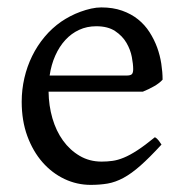

<svg xmlns="http://www.w3.org/2000/svg" viewBox="-20 -489 502 523"><path d="M242.2 -417.5Q216.8 -417.5 195.6 -407.7Q174.3 -397.9 158 -380.1Q141.6 -362.3 130.6 -337.6Q119.6 -313 115.2 -283.2H324.2Q335.4 -283.2 339.1 -286.9Q342.8 -290.5 342.8 -300.8Q342.8 -314 339.1 -333.7Q335.4 -353.5 324.5 -372.3Q313.5 -391.1 293.7 -404.3Q273.9 -417.5 242.2 -417.5ZM422.9 -272Q414.1 -262.2 399.4 -253.9Q384.8 -245.6 369.1 -239.3H112.3Q112.8 -201.2 122.8 -166.7Q132.8 -132.3 151.6 -106.2Q170.4 -80.1 197 -64.5Q223.6 -48.8 256.8 -48.8Q272 -48.8 286.4 -50.8Q300.8 -52.7 317.4 -59.6Q334 -66.4 354.2 -79.6Q374.5 -92.8 401.9 -115.2Q408.2 -111.8 412.8 -105.5Q417.5 -99.1 419.9 -95.2Q387.2 -59.6 362.5 -37.8Q337.9 -16.1 316.2 -4.4Q294.4 7.3 273.2 11Q252 14.6 227.1 14.6Q189.5 14.6 155.5 -1.5Q121.6 -17.6 95.7 -47.1Q69.8 -76.7 54.4 -118.4Q39.1 -160.2 39.1 -211.9Q39.1 -244.6 46.4 -276.4Q53.7 -308.1 67.6 -336.4Q81.5 -364.7 101.6 -388.7Q121.6 -412.6 147 -430.2Q157.7 -437.5 171.1 -444.6Q184.6 -451.7 199.2 -457Q213.9 -462.4 228.3 -465.6Q242.7 -468.8 255.9 -468.8Q287.6 -468.8 312.5 -460Q337.4 -451.2 356 -436.3Q374.5 -421.4 387.2 -401.6Q399.9 -381.8 408 -359.9Q416 -337.9 419.4 -315.2Q422.9 -292.5 422.9 -272Z"/></svg>

Font: Gentium Plus Afr
Style: Regular
Weight: 400
Designer: J. Victor Gaultney, Annie Olsen, Iska Routamaa, Becca Hirsbrunner
Foundry: SIL International
Version: Version 5.000